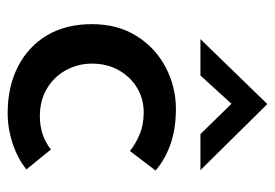

<svg xmlns="http://www.w3.org/2000/svg" viewBox="-128 -579 717 501"><g transform="rotate(90 230.5 -328.5)"><path d="M422 -39Q394 -16 354.5 -3Q315 10 275 10Q206 10 153.5 -17Q101 -44 72 -93Q43 -142 43 -210Q43 -277 74 -326.5Q105 -376 156 -402.5Q207 -429 264 -429Q316 -429 356 -415Q396 -401 425 -376L374 -309Q357 -323 331.5 -334Q306 -345 273 -345Q238 -345 209 -327.5Q180 -310 163 -279.5Q146 -249 146 -210Q146 -173 163.5 -141.5Q181 -110 212 -92Q243 -74 283 -74Q309 -74 331 -81.5Q353 -89 370 -103ZM330 -493 239 -586 268 -593 177 -493H82L251 -667H252L424 -493Z"/></g></svg>

Font: Josefin Sans Medium
Style: Regular
Weight: 500
Designer: Santiago Orozco
Foundry: Typemade
Version: Version 2.001